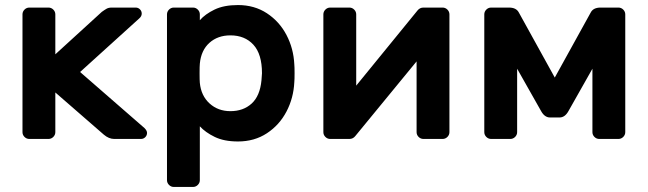

<svg xmlns="http://www.w3.org/2000/svg" viewBox="-20 -550 2564 760"><path d="M199 -27V-184L391 -17C404.3 -5.7 418 0 432 0H538C544.7 0 550.3 -2.3 555 -7C559.7 -11.7 562 -17.3 562 -24C562 -30 558.7 -36.3 552 -43L297 -265L530 -476C537.3 -482 541 -488.7 541 -496C541 -502.7 538.7 -508.3 534 -513C529.3 -517.7 523.7 -520 517 -520H422C414 -520 407.3 -518.5 402 -515.5C396.7 -512.5 390.3 -508.3 383 -503L199 -335V-493C199 -500.3 196.3 -506.7 191 -512C185.7 -517.3 179.3 -520 172 -520H96C88.7 -520 82.3 -517.3 77 -512C71.7 -506.7 69 -500.3 69 -493V-27C69 -19.7 71.7 -13.3 77 -8C82.3 -2.7 88.7 0 96 0H172C179.3 0 185.7 -2.7 191 -8C196.3 -13.3 199 -19.7 199 -27Z M771 163V-50C785.7 -34 805.3 -20 830 -8C854.7 4 885.3 10 922 10C965.3 10 1003.5 -0.8 1036.5 -22.5C1069.5 -44.2 1095.3 -72.8 1114 -108.5C1132.7 -144.2 1143 -183 1145 -225C1145.7 -231.7 1146 -243.3 1146 -260C1146 -276.7 1145.7 -288.3 1145 -295C1143 -337 1132.7 -375.8 1114 -411.5C1095.3 -447.2 1069.5 -475.8 1036.5 -497.5C1003.5 -519.2 965.3 -530 922 -530C884.7 -530 853.7 -524 829 -512C804.3 -500 785 -486 771 -470V-493C771 -500.3 768.3 -506.7 763 -512C757.7 -517.3 751.3 -520 744 -520H668C660.7 -520 654.3 -517.3 649 -512C643.7 -506.7 641 -500.3 641 -493V163C641 170.3 643.7 176.7 649 182C654.3 187.3 660.7 190 668 190H744C751.3 190 757.7 187.3 763 182C768.3 176.7 771 170.3 771 163ZM983 -373C1005.7 -348.3 1017 -310.7 1017 -260C1017 -254.7 1016.3 -245.3 1015 -232C1011 -190.7 998 -160 976 -140C954 -120 926 -110 892 -110C859.3 -110 831.8 -120.2 809.5 -140.5C787.2 -160.8 774.3 -188 771 -222C770.3 -228.7 770 -241.3 770 -260C770 -278.7 770.3 -291.3 771 -298C774.3 -333.3 787 -360.8 809 -380.5C831 -400.2 858.7 -410 892 -410C930 -410 960.3 -397.7 983 -373Z M1637 -8C1642.3 -2.7 1648.7 0 1656 0H1732C1739.3 0 1745.7 -2.7 1751 -8C1756.3 -13.3 1759 -19.7 1759 -27V-493C1759 -500.3 1756.3 -506.7 1751 -512C1745.7 -517.3 1739.3 -520 1732 -520H1656C1646.7 -520 1639 -516.3 1633 -509L1390 -211V-493C1390 -500.3 1387.3 -506.7 1382 -512C1376.7 -517.3 1370.3 -520 1363 -520H1287C1279.7 -520 1273.3 -517.3 1268 -512C1262.7 -506.7 1260 -500.3 1260 -493V-27C1260 -19.7 1262.7 -13.3 1268 -8C1273.3 -2.7 1279.7 0 1287 0H1363C1372.3 0 1380 -3.7 1386 -11L1629 -307V-27C1629 -19.7 1631.7 -13.3 1637 -8Z M2318 -500 2176 -243 2034 -500C2027.3 -513.3 2014.3 -520 1995 -520H1924C1916.7 -520 1910.3 -517.3 1905 -512C1899.7 -506.7 1897 -500.3 1897 -493V-27C1897 -19.7 1899.7 -13.3 1905 -8C1910.3 -2.7 1916.7 0 1924 0H2000C2007.3 0 2013.7 -2.7 2019 -8C2024.3 -13.3 2027 -19.7 2027 -27V-278L2122 -110C2131.3 -93.3 2143 -85 2157 -85H2195C2209 -85 2220.7 -93.3 2230 -110L2325 -278V-27C2325 -19.7 2327.7 -13.3 2333 -8C2338.3 -2.7 2344.7 0 2352 0H2428C2435.3 0 2441.7 -2.7 2447 -8C2452.3 -13.3 2455 -19.7 2455 -27V-493C2455 -500.3 2452.3 -506.7 2447 -512C2441.7 -517.3 2435.3 -520 2428 -520H2357C2337.7 -520 2324.7 -513.3 2318 -500Z"/></svg>

Font: Rubik
Style: Regular
Weight: 500
Designer: Hubert & Fischer
Foundry: Hubert & Fischer
Version: Version 1.100